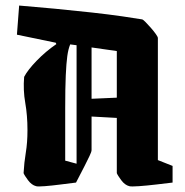

<svg xmlns="http://www.w3.org/2000/svg" viewBox="-20 -660 667 692"><path d="M67 -383Q80 -408 112.5 -441.5Q145 -475 183 -501L181 -506L41 -535L49 -640Q111 -635 179 -628.5Q247 -622 310 -615Q373 -608 421.5 -601Q470 -594 493 -590Q496 -589 504.5 -580.5Q513 -572 523.5 -560Q534 -548 541.5 -537.5Q549 -527 549 -523V-83L602 -62V-2Q577 1 543 5Q509 9 481 11Q453 13 446 11Q430 7 417 -10.5Q404 -28 401 -36V-235L310 -240V-119Q310 -113 302.5 -97.5Q295 -82 285 -62L254 -2Q229 1 198 5Q167 9 141.5 11Q116 13 110 11Q94 7 81 -10.5Q68 -28 65 -36Q67 -74 73 -110Q79 -146 79 -191Q79 -244 71 -289.5Q63 -335 67 -383ZM215 -81 256 -70V-497L233 -500Q226 -483 222.5 -457.5Q219 -432 217 -387.5Q215 -343 215 -269Q215 -195 215 -81ZM401 -476 310 -489V-304L401 -308Z"/></svg>

Font: Grenze Gotisch ExtraBold
Style: Regular
Weight: 800
Designer: Renata Polastri
Foundry: Omnibus-Type
Version: Version 1.001